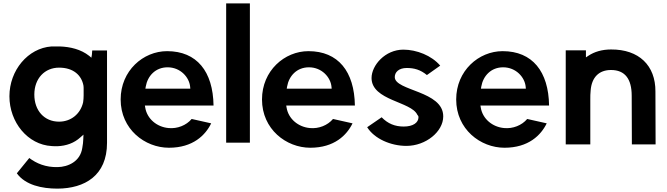

<svg xmlns="http://www.w3.org/2000/svg" viewBox="-20 -868 3962 1141"><path d="M36 -296C36 -141 145 -8 287 0C298 1 309 1 320 1C374 -1 421 -18 458 -52L476 -68L475 -43C474 -24 473 -8 469 11C457 93 383 124 323 125C252 127 196 103 154 71L80 162C131 232 229 253 322 253C483 252 616 176 616 -19V-568H528C528 -561 527 -551 526 -542L523 -525L510 -536C461 -575 397 -590 335 -592H286C146 -582 36 -450 36 -296ZM184 -306C184 -402 246 -466 331 -466C417 -466 465 -420 476 -359C477 -352 477 -345 477 -340V-302C477 -288 476 -273 474 -260C458 -190 401 -145 331 -145C243 -145 184 -211 184 -306Z M697 -277C697 -100 841 10 984 10C1127 10 1201 -65 1235 -135L1119 -161C1087 -123 1034 -102 982 -107C913 -113 854 -161 843 -229L841 -241H1249C1246 -443 1150 -564 973 -564C831 -564 697 -448 697 -277ZM844 -341 846 -353C857 -417 904 -468 976 -468C1052 -468 1105 -409 1110 -352L1111 -341Z M1324 -20H1465V-848H1324Z M1537 -277C1537 -100 1681 10 1824 10C1967 10 2041 -65 2075 -135L1959 -161C1927 -123 1874 -102 1822 -107C1753 -113 1694 -161 1683 -229L1681 -241H2089C2086 -443 1990 -564 1813 -564C1671 -564 1537 -448 1537 -277ZM1684 -341 1686 -353C1697 -417 1744 -468 1816 -468C1892 -468 1945 -409 1950 -352L1951 -341Z M2162 -112C2205 -43 2303 -1 2395 -1C2511 -1 2614 -86 2614 -176C2615 -329 2326 -327 2326 -410C2326 -439 2350 -464 2397 -464C2441 -464 2478 -454 2517 -422L2596 -478C2545 -538 2456 -573 2377 -573C2269 -573 2188 -480 2188 -404C2189 -270 2424 -265 2460 -186C2463 -183 2467 -178 2467 -172C2467 -139 2435 -116 2379 -116C2327 -116 2285 -133 2248 -171Z M2691 -277C2691 -100 2835 10 2978 10C3121 10 3195 -65 3229 -135L3113 -161C3081 -123 3028 -102 2976 -107C2907 -113 2848 -161 2837 -229L2835 -241H3243C3240 -443 3144 -564 2967 -564C2825 -564 2691 -448 2691 -277ZM2838 -341 2840 -353C2851 -417 2898 -468 2970 -468C3046 -468 3099 -409 3104 -352L3105 -341Z M3342 -10H3488V-276C3488 -295 3488 -312 3490 -330C3496 -408 3539 -452 3611 -452C3694 -452 3734 -399 3734 -299L3735 -10H3876L3875 -324C3876 -479 3777 -575 3611 -574C3557 -574 3512 -560 3477 -537L3462 -527V-569H3342Z"/></svg>

Font: Rabbid Highway Sign IV
Style: Obl
Weight: 400
Foundry: Cannot Into Space Fonts
Version: Version 0.277